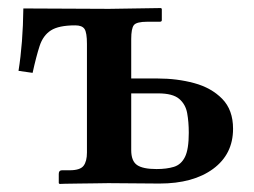

<svg xmlns="http://www.w3.org/2000/svg" viewBox="-20 -456 630 477"><path d="M196 -77V-347Q196 -375 190 -384Q184 -393 167 -393Q126 -393 106.5 -380.5Q87 -368 78.5 -342Q70 -316 61 -275L26 -280Q37 -349 38 -435L251 -434L380 -436L382 -434V-406Q382 -402 377 -402H346Q319 -402 312.5 -393.5Q306 -385 306 -359V-261H372Q420 -261 462.5 -249.5Q505 -238 532 -210.5Q559 -183 559 -136Q559 -73 509.5 -36.5Q460 0 376 0L249 -1Q236 -1 215.5 -0.5Q195 0 175 0Q155 0 141.5 0.5Q128 1 128 1L126 -1V-24Q126 -33 134 -33H153Q179 -33 187.5 -44Q196 -55 196 -77ZM449 -126Q449 -153 445 -175Q441 -197 425 -210.5Q409 -224 373 -224H306V-83Q306 -56 320.5 -46Q335 -36 369 -36Q394 -36 412 -41.5Q430 -47 439.5 -66Q449 -85 449 -126Z"/></svg>

Font: Libertinus Serif SemiBold
Style: Regular
Weight: 600
Designer: Philipp H. Poll, Khaled Hosny
Foundry: Caleb Maclennan
Version: Version 7.051;RELEASE